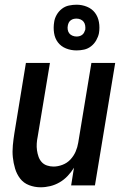

<svg xmlns="http://www.w3.org/2000/svg" viewBox="-20 -787 540 815"><path d="M152 8Q127 8 103.5 -1Q80 -10 65.5 -29Q51 -48 44 -71.5Q37 -95 34.5 -119.5Q32 -144 34.5 -170Q37 -196 41 -221L90 -520H192L140 -207Q137 -193 136 -178Q135 -163 137 -149Q139 -135 143.5 -122Q148 -109 157 -99Q166 -89 179.5 -84.5Q193 -80 207 -80Q226 -80 245.5 -87.5Q265 -95 279 -110Q293 -125 301 -143.5Q309 -162 312 -181L368 -520H469L383 0H282L294 -75Q283 -57 267.5 -40.5Q252 -24 233 -13Q214 -2 193.5 3Q173 8 152 8ZM305 -573Q281 -573 260 -581.5Q239 -590 226 -607Q213 -624 209.5 -647Q206 -670 210 -694Q212 -709 220.5 -724Q229 -739 242.5 -749.5Q256 -760 272.5 -763.5Q289 -767 305 -767Q328 -767 349 -758.5Q370 -750 383 -733Q396 -716 400 -693Q404 -670 400 -646Q397 -631 388.5 -616Q380 -601 366.5 -590.5Q353 -580 337 -576.5Q321 -573 305 -573ZM305 -632Q311 -632 317 -633.5Q323 -635 328.5 -639Q334 -643 337 -649Q340 -655 342 -661Q343 -670 341.5 -679Q340 -688 335 -694.5Q330 -701 322 -704.5Q314 -708 305 -708Q298 -708 292 -706.5Q286 -705 280.5 -701Q275 -697 272 -691Q269 -685 268 -679Q266 -670 267.5 -661Q269 -652 274 -645.5Q279 -639 287.5 -635.5Q296 -632 305 -632Z"/></svg>

Font: Iosevka SS04 Semibold
Style: Italic
Weight: 600
Italic angle: -9°
Monospace: yes
Designer: Belleve Invis
Foundry: Belleve Invis
Version: Version 19.0.0; ttfautohint (v1.8.4)